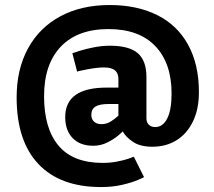

<svg xmlns="http://www.w3.org/2000/svg" viewBox="-20 -737 860 772"><path d="M473.1 -209Q473.1 -207 455.1 -191.9Q437 -176.8 410.9 -163.8Q384.8 -150.9 355 -150.9Q301.8 -150.9 272 -181.9Q242.2 -212.9 242.2 -266.1Q242.2 -385.3 410.2 -384.8H456.1V-418.9Q456.1 -442.9 442.1 -454.3Q428.2 -465.8 397.9 -465.8Q370.1 -465.8 330.1 -458Q290 -450.2 290 -449.2L271 -522.9Q276.9 -524.9 300 -532.5Q323.2 -540 356.7 -546.6Q390.1 -553.2 421.9 -553.2Q499 -553.2 533.9 -523.2Q568.8 -493.2 568.8 -426.8V-261.2Q568.8 -245.1 578.4 -235.6Q587.9 -226.1 604 -226.1Q634.8 -226.1 652.3 -260.5Q669.9 -294.9 669.9 -360.8Q669.9 -482.9 604.5 -551.5Q539.1 -620.1 416 -620.1Q292 -620.1 224.6 -549.6Q157.2 -479 157.2 -350.1Q157.2 -220.2 215.6 -151.1Q273.9 -82 393.1 -82Q422.9 -82 450.9 -87.4Q479 -92.8 496.6 -98.9Q514.2 -105 518.1 -106.9L559.1 -24.9Q559.1 -23.9 534.4 -13.4Q509.8 -2.9 471.4 6.1Q433.1 15.1 386.2 15.1Q222.2 15.1 134.5 -77.4Q46.9 -169.9 46.9 -345.2Q46.9 -459 93 -543Q139.2 -627 223.6 -671.9Q308.1 -716.8 420.9 -716.8Q530.8 -716.8 611.8 -676.5Q692.9 -636.2 736.3 -557.1Q779.8 -478 779.8 -366.2Q779.8 -297.4 755.4 -247.8Q731 -198.2 689 -172.6Q647 -147 592.8 -147Q543.9 -147 514.9 -166.5Q485.8 -186 473.1 -209ZM388.2 -237.8Q409.2 -237.8 427 -249.5Q444.8 -261.2 456.1 -272V-318.8H417Q379.9 -318.8 363.5 -308.3Q347.2 -297.9 347.2 -274.9Q347.2 -257.8 358.2 -247.8Q369.1 -237.8 388.2 -237.8Z"/></svg>

Font: Kadwa
Style: Regular
Weight: 400
Designer: Sol Matas
Foundry: Sol Matas
Version: Version 1.000;PS 001.000;hotconv 1.0.70;makeotf.lib2.5.58329